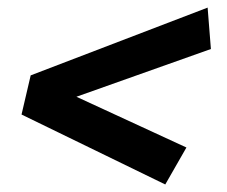

<svg xmlns="http://www.w3.org/2000/svg" viewBox="-20 -554 604 510"><path d="M419 -64 37.2 -249.8 61.5 -353.8 531.5 -533.8 540.2 -423.8 183 -297 475.2 -162.2Z"/></svg>

Font: Ubuntu Sans
Style: Italic
Weight: 400
Italic angle: -13.5°
Designer: Dalton Maag Ltd
Foundry: Dalton Maag Ltd
Version: Version 1.006